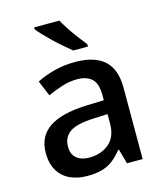

<svg xmlns="http://www.w3.org/2000/svg" viewBox="-115 -852 805 947"><g transform="rotate(-15 287.5 -378.0)"><path d="M299 -549Q398 -549 448 -504Q498 -459 498 -365V0H418L397 -75H393Q370 -46 345.5 -27Q321 -8 289.5 1Q258 10 213 10Q165 10 126.5 -7.5Q88 -25 66 -61.5Q44 -98 44 -153Q44 -236 106.5 -279Q169 -322 297 -327L388 -330V-356Q388 -416 361.5 -440Q335 -464 287 -464Q247 -464 208.5 -451.5Q170 -439 135 -423L102 -502Q140 -522 191 -535.5Q242 -549 299 -549ZM316 -256Q227 -252 192.5 -226.5Q158 -201 158 -155Q158 -114 182.5 -94.5Q207 -75 246 -75Q307 -75 347.5 -109Q388 -143 388 -212V-259ZM278 -766Q290 -744 308 -716.5Q326 -689 346 -663Q366 -637 381 -618V-606H306Q289 -620 266 -639.5Q243 -659 220.5 -680.5Q198 -702 179 -722Q160 -742 149 -756V-766Z"/></g></svg>

Font: Noto Sans Oriya Medium
Style: Regular
Weight: 500
Version: Version 2.003